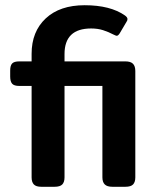

<svg xmlns="http://www.w3.org/2000/svg" viewBox="-20 -715 597 735"><path d="M101 -36V-386H54Q34 -386 26.5 -394.5Q19 -403 19 -422V-445Q19 -464 26.5 -472Q34 -480 54 -480H101V-509Q101 -594 155 -644.5Q209 -695 304 -695Q402 -695 458 -656Q468 -649 468 -642Q468 -636 464 -631L438 -587Q432 -578 427 -578Q424 -578 416 -582Q395 -593 374.5 -599.5Q354 -606 329 -606Q227 -606 227 -508V-480H460Q480 -480 489 -471Q498 -462 498 -443V-36Q498 -18 489.5 -9Q481 0 460 0H410Q390 0 381 -9Q372 -18 372 -36V-386H227V-36Q227 -18 218.5 -9Q210 0 189 0H138Q118 0 109.5 -9Q101 -18 101 -36Z"/></svg>

Font: Mitr
Style: Regular
Weight: 400
Designer: Thanarat Vachiruckul
Foundry: Cadson Demak
Version: Version 1.003